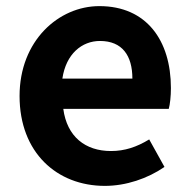

<svg xmlns="http://www.w3.org/2000/svg" viewBox="-20 -594 621 628"><path d="M323 14C392 14 463 -10 518 -48L468 -138C427 -113 388 -100 343 -100C259 -100 199 -147 187 -238H532C536 -252 539 -279 539 -306C539 -462 459 -574 305 -574C172 -574 44 -461 44 -280C44 -95 166 14 323 14ZM184 -337C196 -418 248 -460 307 -460C380 -460 413 -412 413 -337Z"/></svg>

Font: Noto Sans Mono CJK SC
Style: Bold
Weight: 700
Designer: Ryoko NISHIZUKA 西塚涼子 (kana, bopomofo & ideographs); Paul D. Hunt (Latin, Greek & Cyrillic); Sandoll Communications 산돌커뮤니
Foundry: Adobe
Version: Version 2.004;hotconv 1.0.118;makeotfexe 2.5.65603